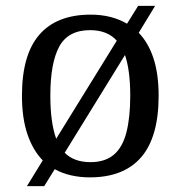

<svg xmlns="http://www.w3.org/2000/svg" viewBox="-20 -596 617 656"><path d="M126 -48Q92 -83 73.5 -138Q55 -193 55 -269Q55 -409 114.5 -477.5Q174 -546 290 -546Q361 -546 414 -515L452 -576H510L454 -484Q487 -450 504.5 -396.5Q522 -343 522 -269Q522 -128 462.5 -59Q403 10 287 10Q253 10 222.5 3Q192 -4 167 -18L131 40H72ZM289 -42Q339 -42 369 -67.5Q399 -93 412 -144Q425 -195 425 -269Q425 -312 420.5 -347Q416 -382 407 -408L201 -74Q217 -58 239 -50Q261 -42 289 -42ZM379 -457Q363 -475 340 -484Q317 -493 288 -493Q213 -493 182.5 -437Q152 -381 152 -269Q152 -223 157 -186.5Q162 -150 172 -122Z"/></svg>

Font: Noto Serif Lao
Style: Regular
Weight: 400
Designer: Monotype Design Team
Foundry: Monotype Imaging Inc.
Version: Version 2.003